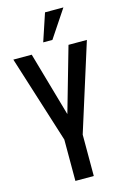

<svg xmlns="http://www.w3.org/2000/svg" viewBox="-162 -1191 822 1261"><g transform="rotate(-15 249.0 -560.5)"><path d="M186 0V-281.2L-1.5 -875H123.5L248.5 -437.5L373.5 -875H498.5L311 -281.2V0ZM217.3 -933.6 279.8 -1121.1H404.8L279.8 -933.6Z"/></g></svg>

Font: Oswald-Regular
Style: Regular
Weight: 400
Designer: vernon adams
Foundry: vernon adams
Version: Version 2.002; ttfautohint (v0.92.18-e454-dirty) -l 8 -r 50 